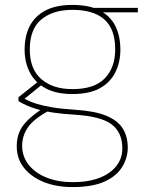

<svg xmlns="http://www.w3.org/2000/svg" viewBox="-20 -528 650 780"><path d="M275 232Q209 232 158 211.5Q107 191 77.5 154Q48 117 48 66Q48 35 58 10Q68 -15 91.5 -38.5Q115 -62 156 -89L178 -78Q116 -44 93 -10Q70 24 70 64Q70 108 96.5 141.5Q123 175 169.5 193.5Q216 212 275 212Q339 212 384 194.5Q429 177 453 146Q477 115 477 75Q477 11 434.5 -22Q392 -55 285 -62Q234 -65 197 -70.5Q160 -76 134 -83.5Q108 -91 89 -99.5Q70 -108 55 -117V-133L137 -198L159 -191L70 -119L64 -133Q78 -128 92.5 -120.5Q107 -113 129.5 -106Q152 -99 189 -92.5Q226 -86 286 -82Q366 -77 412.5 -57.5Q459 -38 479 -5.5Q499 27 499 72Q499 113 476.5 150Q454 187 405 209.5Q356 232 275 232ZM274 -146Q207 -146 164 -170Q121 -194 100.5 -235Q80 -276 80 -326Q80 -381 100.5 -421.5Q121 -462 164 -485Q207 -508 274 -508Q344 -508 386.5 -485Q429 -462 449 -421.5Q469 -381 469 -326Q469 -276 449 -235Q429 -194 386.5 -170Q344 -146 274 -146ZM274 -166Q364 -166 406 -210Q448 -254 448 -327Q448 -410 404 -449Q360 -488 274 -488Q195 -488 148 -449Q101 -410 101 -327Q101 -247 148 -206.5Q195 -166 274 -166ZM369 -478 360 -496H540V-478Z"/></svg>

Font: DM Sans 24pt Thin
Style: Regular
Weight: 250
Designer: Colophon Foundry, Jonny Pinhorn
Foundry: Colophon Foundry
Version: Version 4.004;gftools[0.9.30]